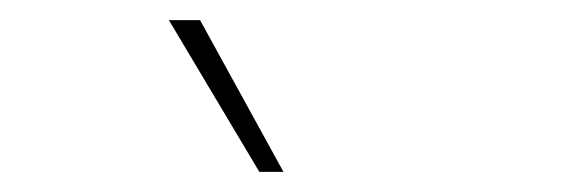

<svg xmlns="http://www.w3.org/2000/svg" viewBox="-20 -754 581 191"><path d="M262 -583H238L148 -734H179Z"/></svg>

Font: Work Sans ExtraLight
Style: Regular
Weight: 280
Designer: Wei Huang
Foundry: Wei Huang
Version: Version 1.500